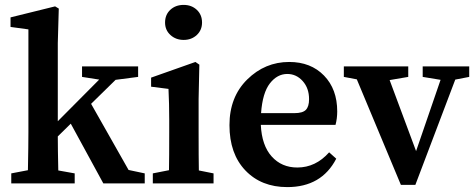

<svg xmlns="http://www.w3.org/2000/svg" viewBox="-20 -749 1944 784"><path d="M505 -55 571 -41V0H402L269 -244L216 -192Q216 -141 218 -53L285 -41V0H26V-41L94 -54Q96 -156 96 -210V-629L23 -639V-678L205 -723L220 -714L216 -573V-254L385 -424L315 -435V-478H544V-435L452 -423L352 -325Z M654 -657Q654 -689 675.5 -709Q697 -729 730 -729Q762 -729 783.5 -709Q805 -689 805 -657Q805 -626 783.5 -606Q762 -586 730 -586Q698 -586 676 -606Q654 -626 654 -657ZM792 -53 852 -41V0H604V-41L670 -54Q671 -103 671 -210V-260Q671 -326 668 -386L597 -395V-432L778 -496L794 -485L791 -345V-210Q791 -103 792 -53Z M1046 -287H1182Q1216 -287 1229 -300.5Q1242 -314 1242 -344Q1242 -389 1216 -418Q1190 -447 1153 -447Q1112 -447 1082 -408.5Q1052 -370 1046 -287ZM1350 -239H1045Q1049 -155 1089.5 -110Q1130 -65 1194 -65Q1269 -65 1324 -127L1353 -101Q1293 15 1153 15Q1047 15 982 -53Q917 -121 917 -238Q917 -353 989.5 -424.5Q1062 -496 1161 -496Q1249 -496 1303 -440.5Q1357 -385 1357 -294Q1357 -265 1350 -239Z M1896 -478V-435L1839 -424L1676 6H1617L1437 -425L1384 -435V-478H1647V-435L1571 -422L1679 -132L1779 -423L1706 -435V-478Z"/></svg>

Font: TypoPRO Source Serif Pro
Style: Regular
Weight: 600
Designer: Frank Grießhammer
Foundry: Adobe Systems Incorporated
Version: Version 1.017;PS 1.0;hotconv 1.0.79;makeotf.lib2.5.61930